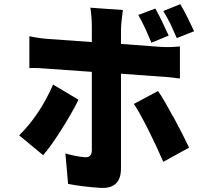

<svg xmlns="http://www.w3.org/2000/svg" viewBox="-20 -841 1009 922"><path d="M912 -691 829 -658Q813 -695 799 -725Q781 -761 764 -788L846 -821Q862 -794 882 -754ZM707 -636 706 -639 678 -703Q660 -742 644 -769L726 -800Q741 -774 760 -734Q775 -703 790 -670ZM561 -32Q561 68 460 61Q371 55 307 42L294 -104Q351 -88 390 -86Q420 -84 421 -119V-496L166 -514Q138 -515 121 -514V-667Q168 -657 211 -654L421 -639V-710Q421 -759 414 -804L570 -793L568 -776Q566 -763 565 -751Q561 -717 561 -700V-630L750 -616Q794 -613 844 -618V-464Q824 -467 795 -470L561 -487ZM764 -64Q729 -145 694 -214Q652 -298 623 -342L739 -404Q767 -363 807 -288L813 -279L854 -201Q875 -160 888 -132ZM357 -362Q323 -294 274 -217Q222 -135 187 -96L72 -191Q172 -290 235 -435Z"/></svg>

Font: Xiangcui Wave Sans Xiangcui Wave Sans
Style: Regular
Weight: 800
Width: 3
Version: Version 0.920;March 28, 2024;FontCreator 14.0.0.2814 64-bit